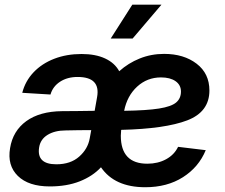

<svg xmlns="http://www.w3.org/2000/svg" viewBox="-20 -785 957 817"><path d="M191.9 8.3Q101.6 8.3 55.9 -36.4Q10.3 -81.1 22.9 -154.8Q34.7 -228 91.8 -269.5Q148.9 -311 244.1 -312Q278.8 -312 310.5 -312.5Q342.3 -313 382.8 -313.5L393.1 -371.6Q408.7 -457.5 310.1 -457.5Q266.6 -457.5 235.6 -437.3Q204.6 -417 194.8 -382.8L74.7 -390.1Q87.4 -439.9 122.8 -477.3Q158.2 -514.6 210.7 -534.9Q263.2 -555.2 327.1 -555.2Q386.7 -555.2 427.5 -536.1Q468.3 -517.1 487.3 -481.9Q525.9 -516.6 574.5 -536.1Q623 -555.7 678.2 -555.7Q762.2 -555.7 816.7 -513.9Q871.1 -472.2 871.1 -399.9Q871.1 -309.1 776.9 -272.9Q682.6 -236.8 495.6 -232.4Q494.1 -217.3 494.1 -207.5Q494.1 -88.4 606.9 -88.4Q651.9 -88.4 686.8 -107.4Q721.7 -126.5 737.8 -160.2L855.5 -146Q825.7 -73.7 758.5 -31Q691.4 11.7 598.1 11.7Q467.8 11.7 409.7 -73.2Q374.5 -35.2 319.3 -13.4Q264.2 8.3 191.9 8.3ZM368.2 -231.4Q340.8 -231.4 313.2 -231Q285.6 -230.5 259.8 -230Q213.4 -230 182.6 -211.2Q151.9 -192.4 146.5 -157.7Q135.3 -85.9 219.7 -85.9Q280.3 -85.9 317.1 -118.7Q354 -151.4 361.8 -196.3ZM508.3 -313.5Q604.5 -314.9 656.7 -323.2Q709 -331.5 729.5 -348.9Q750 -366.2 750 -395.5Q750 -423.3 727.1 -439.5Q704.1 -455.6 665 -455.6Q606.4 -455.6 563.7 -416.5Q521 -377.4 508.3 -313.5ZM451.2 -621.1 543 -765.1H667L544.4 -621.1Z"/></svg>

Font: Inter Semi Bold
Style: Italic
Weight: 600
Italic angle: -9.39999°
Designer: Rasmus Andersson
Foundry: rsms
Version: Version 4.000;git-3c8e0fc